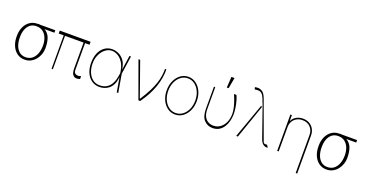

<svg xmlns="http://www.w3.org/2000/svg" viewBox="-36 -1633 5196 2710"><g transform="rotate(20 2562.0 -278.0)"><path d="M54 -258.5V-269.9Q54 -342.7 80.4 -401.3Q106.9 -459.9 155.2 -494.1Q203.5 -528.4 268.5 -528.4Q291.2 -532.7 310.7 -528.4H536.9V-491.5H388.8Q447.8 -455.3 470.2 -394.5Q492.5 -333.8 492.9 -248.6V-238.6Q492.9 -195.3 477.6 -151.5Q462.4 -107.6 433.6 -71Q404.8 -34.4 363.5 -12.3Q322.1 9.9 269.9 9.9Q203.8 9.9 155.2 -25.6Q106.5 -61.1 80.3 -122Q54 -182.9 54 -258.5ZM100.9 -269.9V-258.5Q100.5 -197.8 119 -144.9Q137.4 -92 175.1 -59.7Q212.7 -27.3 269.9 -27Q329.5 -27.3 368.8 -59.7Q408 -92 427.6 -144.9Q447.1 -197.8 447.4 -258.5V-269.9Q447.1 -328.8 427.6 -379.3Q408 -429.7 368.4 -460.6Q328.8 -491.5 268.5 -491.5Q211.3 -491.5 173.8 -460.6Q136.4 -429.7 118.4 -379.3Q100.5 -328.8 100.9 -269.9Z M1060.7 -545.5V-501.4H994V-99.4Q993.6 -70 1005.7 -56.1Q1017.8 -42.3 1033.2 -38.4Q1048.7 -34.4 1057.9 -34.1Q1068.5 -34.4 1082.2 -38.4Q1095.9 -42.3 1100.5 -45.5V-1.4Q1098 -0.4 1084.3 3.7Q1070.7 7.8 1046.5 8.5Q1017.4 7.8 994.3 -18.6Q971.2 -45.1 971.2 -117.9V-501.4H692.8V0H672.9V-501.4H597.7V-545.5Z M1390.3 11.4Q1323.9 10.3 1274 -25.2Q1224.1 -60.7 1196.4 -123.9Q1168.7 -187.1 1168.7 -271.3Q1168.7 -355.1 1196 -418.3Q1223.4 -481.5 1273.1 -517Q1322.8 -552.6 1390.3 -552.6Q1435.7 -552.6 1483.1 -530.7Q1530.5 -508.9 1566.2 -460.8Q1601.9 -412.6 1611.9 -333.8H1613.6L1644.5 -545.5H1667.3L1627.8 -272.7L1674.4 0H1651.6L1615.8 -211.6H1613.3Q1606.9 -145.6 1584.3 -102.1Q1561.8 -58.6 1529.5 -33.6Q1497.2 -8.5 1460.8 1.6Q1424.4 11.7 1390.3 11.4ZM1605.1 -274.9 1600.5 -302.6Q1587 -382.1 1552.7 -432.4Q1518.5 -482.6 1475.1 -506.2Q1431.8 -529.8 1390.3 -529.8Q1336.3 -529.8 1291 -494.5Q1245.7 -459.2 1218.6 -400.4Q1191.4 -341.6 1191.4 -271.3Q1191.4 -195.7 1215.9 -136.9Q1240.4 -78.1 1285.2 -44.7Q1329.9 -11.4 1390.3 -11.4Q1420.5 -11.4 1452.8 -20.1Q1485.1 -28.8 1514.7 -53.1Q1544.4 -77.4 1567.1 -123.2Q1589.8 -169 1600.5 -242.9Z M1977.3 0 1779.8 -545.5H1805.4L1987.2 -31.2H1992.9Q2051.8 -122.9 2088.6 -195.7Q2125.4 -268.5 2144.9 -328.5Q2164.4 -388.5 2171.7 -441.2Q2179 -494 2179 -545.5H2198.9Q2201.7 -417.3 2153.9 -279.7Q2106.2 -142 2004.3 0Z M2529.8 11.4Q2465.6 11.4 2414.4 -25.7Q2363.3 -62.9 2333.6 -127Q2304 -191.1 2304 -271.3Q2304 -351.9 2333.6 -415.8Q2363.3 -479.8 2414.4 -516.9Q2465.6 -554 2529.8 -554Q2594.1 -554 2645.1 -516.7Q2696 -479.4 2725.9 -415.5Q2755.7 -351.6 2755.7 -271.3Q2755.7 -191.1 2726 -127Q2696.4 -62.9 2645.2 -25.7Q2594.1 11.4 2529.8 11.4ZM2529.8 -11.4Q2587.7 -11.4 2633.7 -45.5Q2679.7 -79.5 2706.3 -138.5Q2733 -197.4 2733 -271.3Q2733 -345.2 2706.1 -403.9Q2679.3 -462.7 2633.5 -497Q2587.7 -531.2 2529.8 -531.2Q2472.3 -531.2 2426.3 -497Q2380.3 -462.7 2353.5 -403.9Q2326.7 -345.2 2326.7 -271.3Q2326.7 -197.4 2353.3 -138.5Q2380 -79.5 2426 -45.5Q2471.9 -11.4 2529.8 -11.4Z M2913.4 -545.5H2933.2V-218.8Q2933.6 -147.7 2956.3 -105.1Q2979 -62.5 3015.1 -43.9Q3051.1 -25.2 3090.9 -25.6Q3147.4 -25.2 3192.1 -56.6Q3236.9 -88.1 3262.8 -144.7Q3288.7 -201.3 3288.4 -277Q3288.4 -314.6 3277.5 -361.7Q3266.7 -408.7 3250 -456.9Q3233.3 -505 3214.5 -545.5H3251.4Q3266.3 -515.6 3279.3 -469.1Q3292.3 -422.6 3300.4 -371.4Q3308.6 -320.3 3308.2 -277Q3308.2 -225.5 3295.8 -174.7Q3283.4 -123.9 3257.1 -82.2Q3230.8 -40.5 3189.8 -15.3Q3148.8 9.9 3092.3 9.9Q3014.6 9.9 2963.8 -45.3Q2913 -100.5 2913.4 -220.2ZM3088.1 -596.6 3098 -759.9H3144.9L3115.1 -596.6Z M3902 5.7Q3887.4 5.7 3869.1 -1.8Q3850.9 -9.2 3833.3 -30.4Q3815.7 -51.5 3802.6 -92.3L3642.8 -550.1L3641.7 -547.6L3642 -546.9L3641.7 -547.6L3630 -514.2H3650.6L3471.6 0H3446L3630 -514.2H3629.3L3641.7 -547.9L3613.6 -623.6Q3595.2 -670.1 3573.3 -689.3Q3551.5 -708.5 3525.4 -710.2Q3499.3 -712 3467.3 -706L3458.8 -737.2Q3454.2 -736.9 3467.9 -739.7Q3481.5 -742.5 3500 -742.9Q3541.2 -742.5 3573.5 -719.3Q3605.8 -696 3630.7 -627.8L3650.9 -572.8L3654.8 -583.8L3650.9 -572.4L3839.5 -55.4Q3838.8 -56.5 3841.3 -50.1Q3843.8 -43.7 3851.4 -37.3Q3859 -30.9 3873.6 -31.2Q3877.8 -30.9 3887.8 -31.8Q3897.7 -32.7 3897.7 -32.7L3921.9 4.3Q3910.2 6.4 3907 6.4Q3903.8 6.4 3902 5.7ZM3642.8 -550.4 3633.5 -576.7 3641.7 -547.9ZM3642.8 -550.4V-550.1L3650.9 -572.4V-572.8ZM3641.7 -547.9V-547.6Z M4084.5 -366.5V0H4061.8V-545.5H4084.5V-458.8H4087.4Q4106.5 -501.4 4150.4 -527Q4194.2 -552.6 4250.7 -552.6Q4305.4 -552.6 4347.3 -528.8Q4389.2 -505 4413 -463.1Q4436.8 -421.2 4436.8 -366.5V204.5H4414.1V-366.5Q4414.1 -438.9 4368.6 -484.4Q4323.2 -529.8 4250.7 -529.8Q4202.4 -529.8 4165 -508.9Q4127.5 -487.9 4106 -451Q4084.5 -414.1 4084.5 -366.5Z M4587.4 -258.5V-269.9Q4587.4 -342.7 4613.8 -401.3Q4640.3 -459.9 4688.6 -494.1Q4736.9 -528.4 4801.8 -528.4Q4824.6 -532.7 4844.1 -528.4H5070.3V-491.5H4922.2Q4981.2 -455.3 5003.6 -394.5Q5025.9 -333.8 5026.3 -248.6V-238.6Q5026.3 -195.3 5011 -151.5Q4995.7 -107.6 4967 -71Q4938.2 -34.4 4896.8 -12.3Q4855.5 9.9 4803.3 9.9Q4737.2 9.9 4688.6 -25.6Q4639.9 -61.1 4613.6 -122Q4587.4 -182.9 4587.4 -258.5ZM4634.2 -269.9V-258.5Q4633.9 -197.8 4652.3 -144.9Q4670.8 -92 4708.5 -59.7Q4746.1 -27.3 4803.3 -27Q4862.9 -27.3 4902.2 -59.7Q4941.4 -92 4960.9 -144.9Q4980.5 -197.8 4980.8 -258.5V-269.9Q4980.5 -328.8 4960.9 -379.3Q4941.4 -429.7 4901.8 -460.6Q4862.2 -491.5 4801.8 -491.5Q4744.7 -491.5 4707.2 -460.6Q4669.7 -429.7 4651.8 -379.3Q4633.9 -328.8 4634.2 -269.9Z"/></g></svg>

Font: Inter UI Thin
Style: Regular
Weight: 100
Designer: Rasmus Andersson
Foundry: rsms
Version: 3.2;8d6f07862